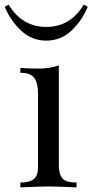

<svg xmlns="http://www.w3.org/2000/svg" viewBox="-59 -808 398 828"><path d="M271 -21V0Q179.2 -3.9 149.9 -3.9Q120.6 -3.9 28.8 0V-21Q84 -21 97.7 -49.3Q105.5 -64.9 105 -92.8V-405.8Q104.5 -452.1 87.9 -473.1Q71.3 -494.1 28.8 -494.1V-515.1Q60.5 -512.2 107.4 -512.2Q154.3 -512.2 194.8 -525.9V-92.8Q195.3 -39.6 226.6 -27.3Q243.2 -21 271 -21ZM302.2 -788.1 319.3 -778.8Q294.9 -718.8 249 -675.8Q203.1 -632.8 140.6 -632.8Q78.1 -632.8 32.2 -675.8Q-13.7 -718.8 -38.6 -778.8L-22 -788.1Q36.6 -691.9 140.6 -691.9Q244.6 -691.9 302.2 -788.1Z"/></svg>

Font: PlayfairDisplay-Regular
Style: Regular
Weight: 400
Designer: Claus Eggers Sørensen
Foundry: Claus Eggers Sørensen
Version: Version 1.002;PS 001.002;hotconv 1.0.70;makeotf.lib2.5.58329